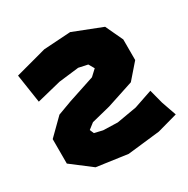

<svg xmlns="http://www.w3.org/2000/svg" viewBox="-128 -627 740 757"><g transform="rotate(-30 242.5 -248.5)"><path d="M23.4 -467.8 43 -337.9 153.3 -365.2 244.1 -376 285.2 -367.2 299.8 -341.8 272.5 -316.4 151.4 -276.4 87.9 -252.9 16.6 -182.6V-71.3L107.4 -2L247.1 17.6L393.6 1L485.4 -24.4L461.9 -91.8L445.3 -155.3L362.3 -127L271.5 -111.3L206.1 -113.3L168.9 -122.1L161.1 -140.6L187.5 -161.1L273.4 -182.6L395.5 -222.7L454.1 -290V-383.8L417 -462.9L287.1 -513.7L165 -505.9Z"/></g></svg>

Font: MaokenAssortedSans-TC
Style: Regular
Weight: 500
Version: Version 0.83